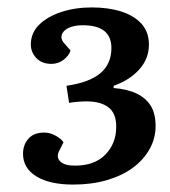

<svg xmlns="http://www.w3.org/2000/svg" viewBox="-20 -859 459 517"><path d="M381 -739Q381 -701 355 -672Q329 -643 286 -628V-622Q323 -619 348 -607Q373 -595 386 -574Q399 -553 399 -519Q399 -487 383 -458Q367 -429 338 -407.5Q309 -386 268 -374Q227 -362 177 -362Q114 -362 78 -384Q42 -406 42 -445Q42 -469 56.5 -485.5Q71 -502 99 -502Q115 -502 130 -493.5Q145 -485 151 -476L139 -452Q131 -436 142 -424.5Q153 -413 182 -413Q235 -413 264 -443Q293 -473 293 -518Q293 -554 272 -570Q251 -586 213 -586Q202 -586 189.5 -585Q177 -584 166 -582L159 -628Q221 -637 250.5 -662Q280 -687 280 -730Q280 -760 261 -775.5Q242 -791 203 -791Q179 -791 164 -783.5Q149 -776 146 -764Q143 -752 156 -739L170 -723Q165 -708 150.5 -697.5Q136 -687 119 -687Q92 -687 77.5 -703Q63 -719 63 -739Q63 -770 85 -792Q107 -814 144.5 -826.5Q182 -839 227 -839Q272 -839 306.5 -828Q341 -817 361 -795Q381 -773 381 -739Z"/></svg>

Font: Literata 18pt SemiBold
Style: Italic
Weight: 600
Italic angle: -2°
Designer: Latin by Veronika Burian and Jose Scaglione. Greek by Irene Vlachou. Cyrillic by Vera Evstafieva
Foundry: TypeTogether
Version: Version 3.103;gftools[0.9.29]